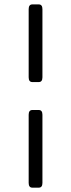

<svg xmlns="http://www.w3.org/2000/svg" viewBox="-20 -701 328 886"><path d="M129.4 165Q112.3 165 112.3 143.1V-171.4Q112.3 -193.4 129.4 -193.4H158.7Q175.8 -193.4 175.8 -171.4V143.1Q175.8 165 158.7 165ZM129.4 -322.3Q112.3 -322.3 112.3 -344.2V-658.7Q112.3 -680.7 129.4 -680.7H158.7Q175.8 -680.7 175.8 -658.7V-344.2Q175.8 -322.3 158.7 -322.3Z"/></svg>

Font: Istok Web
Style: Italic
Weight: 400
Italic angle: -13°
Designer: Andrey V. Panov
Foundry: Andrey V. Panov
Version: Version 1.0.2g